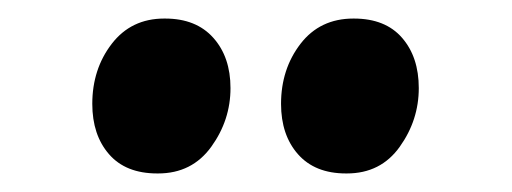

<svg xmlns="http://www.w3.org/2000/svg" viewBox="-20 -767 552 207"><path d="M149.5 -580Q115.5 -580 97.5 -600.8Q79.5 -621.5 79.5 -655Q79.5 -692.5 100.5 -719.8Q121.5 -747 157 -747H158Q191.5 -747 210 -726.2Q228.5 -705.5 228.5 -672Q228.5 -637.5 207.8 -608.8Q187 -580 150.5 -580ZM353 -580Q319.5 -580 301.2 -600.8Q283 -621.5 283 -655Q283 -692.5 304 -719.8Q325 -747 361 -747H361.5Q395.5 -747 413.5 -726.2Q431.5 -705.5 431.5 -672Q431.5 -637.5 411 -608.8Q390.5 -580 354 -580Z"/></svg>

Font: Merriweather 120pt Black
Style: Regular
Weight: 900
Designer: Eben Sorkin
Foundry: Eben Sorkin
Version: Version 2.100